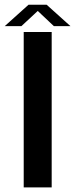

<svg xmlns="http://www.w3.org/2000/svg" viewBox="-34 -814 330 834"><path d="M69 0H190.5V-675H69ZM-13.5 -700.5H59L130 -766.5L200 -700.5H272L168.5 -793.5H90Z"/></svg>

Font: Anybody Thin Medium
Style: Regular
Weight: 500
Version: Version 1.113;gftools[0.9.25]